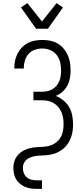

<svg xmlns="http://www.w3.org/2000/svg" viewBox="-20 -1000 540 1235"><path d="M215 215Q196 215 177 212Q158 209 140.5 201.5Q123 194 108 181.5Q93 169 83.5 153Q74 137 70 118Q66 99 66 80Q66 55 74.5 32Q83 9 100.5 -8.5Q118 -26 140.5 -36Q163 -46 187 -50Q211 -54 235.5 -54.5Q260 -55 284 -59Q308 -63 329.5 -76Q351 -89 365 -109Q379 -129 384 -153Q389 -177 389 -202Q389 -221 386 -240.5Q383 -260 375.5 -278Q368 -296 355 -311.5Q342 -327 325 -337Q308 -347 289 -351Q270 -355 250 -355H195V-410H250Q267 -410 284.5 -413.5Q302 -417 317 -426Q332 -435 343.5 -448.5Q355 -462 361.5 -478Q368 -494 370.5 -511.5Q373 -529 373 -546Q373 -573 367 -599Q361 -625 345 -646Q329 -667 304 -677.5Q279 -688 253 -688Q228 -688 204.5 -680Q181 -672 164.5 -654Q148 -636 140.5 -612Q133 -588 133 -564V-559H72V-565Q72 -589 77.5 -612.5Q83 -636 94 -657.5Q105 -679 122 -696Q139 -713 160.5 -724Q182 -735 205.5 -739Q229 -743 253 -743Q278 -743 303 -738Q328 -733 350 -720.5Q372 -708 388.5 -688.5Q405 -669 415.5 -646Q426 -623 430 -598Q434 -573 434 -547Q434 -522 429.5 -497Q425 -472 413 -449.5Q401 -427 382 -410Q363 -393 339 -383Q366 -372 388.5 -353.5Q411 -335 425 -310.5Q439 -286 444.5 -257.5Q450 -229 450 -200Q450 -183 448 -165.5Q446 -148 441.5 -131.5Q437 -115 429.5 -99Q422 -83 411.5 -69Q401 -55 388 -44Q375 -33 359.5 -24.5Q344 -16 327.5 -11Q311 -6 293.5 -3.5Q276 -1 258.5 -0.5Q241 0 224 1.5Q207 3 190 7.5Q173 12 158.5 21.5Q144 31 135.5 46.5Q127 62 127 80Q127 97 133 113Q139 129 151.5 140Q164 151 181 155.5Q198 160 215 160H250V215ZM212 -815 115 -952 156 -980 250 -862 344 -980 385 -952 288 -815Z"/></svg>

Font: Iosevka Fixed SS04 Light
Style: Regular
Weight: 300
Monospace: yes
Designer: Belleve Invis
Foundry: Belleve Invis
Version: Version 32.5.0